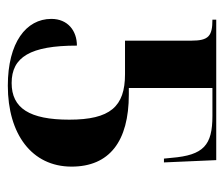

<svg xmlns="http://www.w3.org/2000/svg" viewBox="-62 -514 586 503"><g transform="rotate(90 231.5 -263.0)"><path d="M205 10C332 10 417 -53 417 -157C417 -256 351 -307 228 -307H211V-526H284C361 -526 387 -503 394 -419L396 -399H406L400 -536H32V-526C75 -526 87 -516 87 -471V-297H175C260 -297 294 -258 294 -151C294 -47 264 0 198 0C130 0 100 -49 100 -171C61 -171 30 -147 30 -104C30 -38 92 10 205 10Z"/></g></svg>

Font: Noto Serif Display SemiCondensed SemiBold
Style: Regular
Weight: 600
Width: 4
Designer: Monotype Design Team
Foundry: Monotype Imaging Inc.
Version: Version 2.009